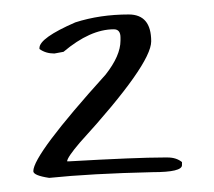

<svg xmlns="http://www.w3.org/2000/svg" viewBox="-20 -676 303 272"><path d="M162.3 -655.5Q194.2 -655.5 194.2 -617.5Q194.2 -584.9 93.3 -474.2Q75.1 -452.9 75.1 -447.4H77.3Q173.2 -452.9 212.4 -452.9H217.5Q229.8 -452.9 237.8 -446.4V-442Q237.8 -432.1 196.4 -432.1Q108.5 -430.1 49.7 -424Q27.2 -427.4 27.2 -433.5Q27.2 -456.9 129.6 -570.3Q150.7 -597.1 150.7 -618.5V-622.9Q150.7 -634.5 141.2 -634.5Q107.8 -634.5 70 -602.6L57 -600.2Q44.6 -600.2 35.9 -606.6V-608Q35.9 -622.2 86.7 -644.3Q121.6 -655.5 162.3 -655.5Z"/></svg>

Font: Sue Ellen Francisco 
Style: Regular
Weight: 400
Designer: Kimberly Geswein
Foundry: Kimberly Geswein
Version: Version 1.002 2007